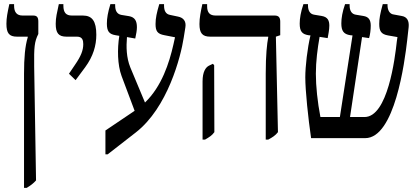

<svg xmlns="http://www.w3.org/2000/svg" viewBox="-20 -667 2028 927"><path d="M96 240H109C127 229 141 219 154 204L145 -346C144 -440 146 -465 165 -503V-563C165 -584 158 -592 140 -592H89C61 -592 48 -608 48 -640V-647H25C16 -605 11 -581 11 -552C11 -507 24 -490 62 -490H114V-487C101 -444 96 -389 96 -311Z M345 -280 391 -342C430 -395 445 -447 445 -499C445 -565 425 -592 380 -592H327C299 -592 286 -606 286 -640V-647H264C255 -605 249 -582 249 -552C249 -507 263 -490 301 -490H352C378 -490 382 -472 382 -454C382 -424 371 -396 342 -354L313 -311Z M489 78H500L635 -27C790 -147 853 -394 867 -485L875 -535C880 -565 865 -582 839 -587L801 -595C780 -599 772 -615 772 -641V-647H749C737 -606 731 -580 731 -551C731 -517 740 -503 774 -497L825 -487L817 -451C797 -363 761 -250 680 -172L609 -342C590 -389 589 -441 593 -488L633 -481C638 -505 641 -520 641 -536C641 -566 631 -584 603 -589L566 -595C545 -599 536 -615 536 -641V-647H513C501 -608 496 -579 496 -553C496 -516 507 -502 538 -497L556 -494C546 -431 547 -354 567 -300L630 -132L489 -37Z M1263 7H1275C1294 -3 1310 -13 1322 -29L1312 -490L1333 -497V-563C1333 -584 1324 -592 1306 -592H1021C993 -592 980 -606 980 -637V-647H957C949 -610 943 -581 943 -551C943 -507 957 -490 995 -490H1275V-487C1269 -455 1263 -403 1263 -311ZM958 7H970C989 -4 1004 -13 1015 -29L1014 -352L1008 -359L989 -350C973 -342 958 -320 958 -274Z M1482 0H1743C1886 0 1934 -368 1946 -473L1953 -536C1956 -567 1945 -586 1919 -590L1881 -597C1861 -599 1851 -619 1851 -641V-647H1828C1815 -600 1811 -576 1811 -552C1811 -517 1820 -502 1853 -496L1899 -488L1896 -468C1887 -385 1852 -102 1740 -102H1670L1728 -488L1762 -483C1767 -499 1770 -524 1770 -543C1770 -571 1760 -586 1734 -590L1698 -596C1678 -599 1668 -615 1668 -641V-647H1646C1633 -610 1628 -579 1628 -554C1628 -518 1639 -502 1671 -497L1682 -496L1621 -102H1527C1513 -174 1505 -251 1505 -311C1505 -371 1513 -432 1523 -489L1562 -483C1565 -500 1570 -523 1570 -543C1570 -567 1563 -585 1533 -590L1497 -596C1477 -599 1467 -615 1467 -641V-647H1445C1432 -609 1427 -578 1427 -553C1427 -515 1439 -502 1469 -497L1479 -496C1464 -434 1454 -346 1454 -294C1454 -229 1468 -96 1482 0Z"/></svg>

Font: Noto Serif Hebrew Condensed Medium
Style: Regular
Weight: 500
Width: 3
Designer: Monotype Design Team
Foundry: Monotype Imaging Inc.
Version: Version 2.004